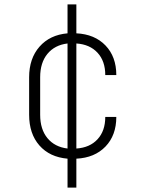

<svg xmlns="http://www.w3.org/2000/svg" viewBox="-20 -710 640 870"><path d="M286 140V9Q205 2 158.5 -51Q112 -104 112 -190V-360Q112 -445 159 -498.5Q206 -552 286 -559V-690H326V-559Q409 -555 458 -504Q507 -453 507 -370H457Q457 -433 422 -471Q387 -509 326 -513V-37Q387 -41 422 -79Q457 -117 457 -180H507Q507 -97 458 -46Q409 5 326 9V140ZM162 -190Q162 -124 195 -84Q228 -44 286 -37V-513Q228 -506 195 -466Q162 -426 162 -360Z"/></svg>

Font: JetBrains Mono NL Thin
Style: Regular
Weight: 100
Monospace: yes
Designer: Philipp Nurullin, Konstantin Bulenkov
Foundry: JetBrains
Version: Version 2.305; ttfautohint (v1.8.4.7-5d5b)